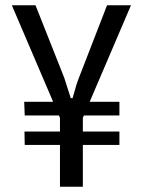

<svg xmlns="http://www.w3.org/2000/svg" viewBox="-20 -710 543 730"><path d="M321 -323H434V-271H299L295 -262V-210H434V-159H295V0H208V-159H74L73 -210H208V-262L204 -271H74L72 -323H182L25 -690H115L224 -415Q224 -414 249 -337H256Q271 -392 280 -414L387 -690H478Z"/></svg>

Font: exo2condensed_r
Style: Regular
Weight: 400
Width: 3
Designer: Natanael Gama
Version: Version 1.001;PS 001.001;hotconv 1.0.70;makeotf.lib2.5.58329